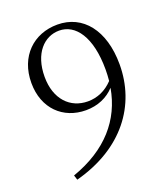

<svg xmlns="http://www.w3.org/2000/svg" viewBox="-138 -838 830 950"><g transform="rotate(-20 277.0 -362.5)"><path d="M105 15C364 -54 497 -235 497 -450C497 -630 408 -740 274 -740C149 -740 55 -652 55 -512C55 -377 144 -293 264 -293C326 -293 378 -316 415 -356C387 -197 284 -76 97 -10ZM420 -390C383 -351 338 -331 288 -331C195 -331 127 -400 127 -518C127 -642 194 -709 272 -709C358 -709 423 -622 423 -450C423 -430 422 -410 420 -390Z"/></g></svg>

Font: Noto Serif TC Light
Style: Regular
Weight: 300
Designer: Ryoko NISHIZUKA 西塚涼子 (kana & ideographs); Frank Grießhammer (Latin, Greek & Cyrillic); Wenlong ZHANG 张文龙 (bopomofo); San
Foundry: Adobe
Version: Version 2.001;hotconv 1.1.0;makeotfexe 2.6.0